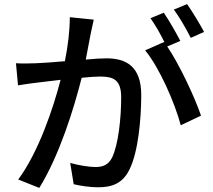

<svg xmlns="http://www.w3.org/2000/svg" viewBox="-20 -875 1040 938"><path d="M894 -855 829 -828C858 -790 890 -733 912 -690L977 -719C958 -755 920 -818 894 -855ZM58 -566 68 -458C95 -463 142 -469 167 -472L276 -485C241 -349 169 -133 69 2L172 43C271 -117 342 -348 379 -495C416 -499 449 -501 470 -501C533 -501 572 -486 572 -400C572 -296 558 -169 528 -106C509 -68 481 -59 446 -59C418 -59 364 -67 323 -79L340 25C373 33 420 40 459 40C528 40 580 21 613 -48C655 -132 670 -293 670 -411C670 -551 596 -590 500 -590C477 -590 440 -588 399 -584L423 -710C428 -732 433 -758 438 -779L321 -791C321 -726 312 -650 297 -576C241 -571 187 -567 155 -566C121 -565 91 -564 58 -566ZM780 -813 715 -786C739 -753 767 -703 786 -664L782 -670L689 -629C759 -545 835 -370 863 -263L962 -310C933 -396 858 -558 797 -648L861 -675C841 -714 805 -777 780 -813Z"/></svg>

Font: Noto Sans CJK HK Medium
Style: Regular
Weight: 500
Designer: Ryoko NISHIZUKA 西塚涼子 (kana, bopomofo & ideographs); Paul D. Hunt (Latin, Greek & Cyrillic); Sandoll Communications 산돌커뮤니
Foundry: Adobe
Version: Version 2.004;hotconv 1.0.118;makeotfexe 2.5.65603